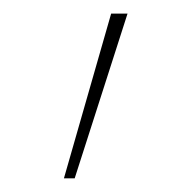

<svg xmlns="http://www.w3.org/2000/svg" viewBox="-20 -701 279 280"><path d="M73.2 -440.9 142.1 -681.2H166L88.9 -440.9Z"/></svg>

Font: Fira Sans Compressed Thin
Style: Regular
Weight: 100
Width: 1
Designer: Carrois Corporate & Edenspiekermann AG
Foundry: Carrois Corporate GbR & Edenspiekermann AG
Version: Version 4.203;PS 004.203;hotconv 1.0.88;makeotf.lib2.5.64775